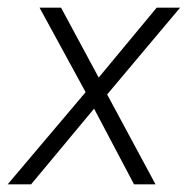

<svg xmlns="http://www.w3.org/2000/svg" viewBox="-35 -480 489 500"><path d="M373 -460 222 -278 124 -460H68L188 -240L-15 0H46L210 -197L314 0H370L244 -234L434 -460Z"/></svg>

Font: Jost* 300 Light Italic
Style: Italic
Weight: 300
Italic angle: -10°
Version: Version 3.200; ttfautohint (v0.97) -l 8 -r 50 -G 200 -x 14 -